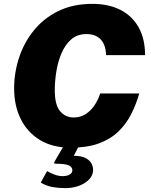

<svg xmlns="http://www.w3.org/2000/svg" viewBox="-20 -753 782 992"><path d="M318.5 219Q283.5 219 250.2 213Q217 207 190.5 190L223.5 131Q239.5 140.5 260.8 148.8Q282 157 303.5 157Q324 157 337.8 150Q351.5 143 353.5 131Q356 113 338.5 103Q321 93 270.5 93Q263 93 260.2 91Q257.5 89 262.5 81L312.5 -5H390.5L361.5 52Q402 52 424.5 64.8Q447 77.5 455 96.5Q463 115.5 460.5 134Q456.5 160 435.5 179Q414.5 198 383.5 208.5Q352.5 219 318.5 219ZM344.5 10Q252.5 10 187.5 -29Q122.5 -68 87.8 -137Q53 -206 53 -296.5Q53 -377.5 78.5 -455.2Q104 -533 154.8 -595.8Q205.5 -658.5 281.2 -695.8Q357 -733 457.5 -733Q541.5 -733 602.5 -701.8Q663.5 -670.5 696.5 -611.2Q729.5 -552 729.5 -468H528Q527.5 -501.5 516 -526Q504.5 -550.5 482.2 -563.8Q460 -577 426.5 -577Q379.5 -577 348 -549.5Q316.5 -522 297.8 -477.8Q279 -433.5 271 -383.2Q263 -333 263 -287Q263 -211.5 290.2 -178.8Q317.5 -146 362 -146Q395 -146 421.8 -163Q448.5 -180 467.8 -208.2Q487 -236.5 497.5 -270H699.5Q683.5 -214 658 -163.5Q632.5 -113 592 -73.8Q551.5 -34.5 491.2 -12.2Q431 10 344.5 10Z"/></svg>

Font: Public Sans Thin Black
Style: Italic
Weight: 900
Italic angle: -8°
Version: Version 2.001